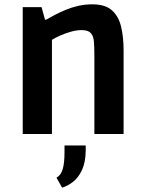

<svg xmlns="http://www.w3.org/2000/svg" viewBox="-20 -619 663 887"><path d="M85 0V-586H172L188 -528H193Q210 -538 233 -550Q256 -562 283.5 -573.5Q311 -585 342 -592Q373 -599 406 -599Q466 -599 497 -571.5Q528 -544 539.5 -495.5Q551 -447 551 -386V0H416V-357Q416 -402 414 -426Q412 -450 402 -463Q395 -472 384 -476Q373 -480 358 -480Q334 -480 307.5 -472.5Q281 -465 257.5 -454.5Q234 -444 220 -435V0ZM267 248 241 202Q262 190 270 161.5Q278 133 278 85V53H376V78Q375 132 358.5 167Q342 202 317.5 221Q293 240 267 248Z"/></svg>

Font: Ruda ExtraBold
Style: Regular
Weight: 800
Designer: Mariela Monsalve and Angelina Sanchez
Foundry: Mariela Monsalve and Angelina Sanchez
Version: Version 2.000